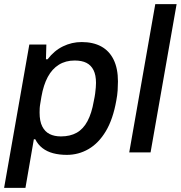

<svg xmlns="http://www.w3.org/2000/svg" viewBox="-30 -743 881 936"><path d="M-10 173 113 -526H196L194 -454H202Q234 -496 277 -517Q320 -538 368 -538Q424 -538 463.5 -516.5Q503 -495 524 -452Q545 -409 545 -346Q545 -325 543.5 -302Q542 -279 537 -253Q521 -162 486 -103.5Q451 -45 402 -16.5Q353 12 296 12Q259 12 229 4Q199 -4 177 -21Q155 -38 142 -64H135L94 173ZM267 -78Q312 -78 344 -96Q376 -114 396.5 -152.5Q417 -191 427 -249Q432 -272 434 -288Q436 -304 437 -316.5Q438 -329 438 -339Q438 -377 426 -401Q414 -425 391.5 -436.5Q369 -448 334 -448Q290 -448 257 -427.5Q224 -407 203 -368Q182 -329 172 -272Q169 -253 166.5 -239Q164 -225 163.5 -214.5Q163 -204 163 -194Q163 -152 176 -126.5Q189 -101 212 -89.5Q235 -78 267 -78Z M600 0 727 -723H831L704 0Z"/></svg>

Font: Archivo SemiBold Medium
Style: Italic
Weight: 500
Italic angle: -10°
Version: Version 2.001